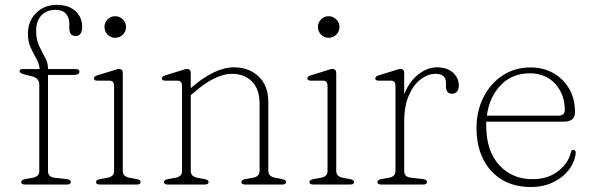

<svg xmlns="http://www.w3.org/2000/svg" viewBox="-20 -740 2378 770"><path d="M172.5 -54Q172.5 -30 199.5 -27L247 -22Q264 -20 264 -10Q264 0 249 0H80Q65 0 65 -10Q65 -18.5 82 -22L111 -27Q137.5 -32 137.5 -53.5V-401Q137.5 -425.5 111 -433L85 -439.5Q58.5 -446 58.5 -454Q58.5 -463 70 -463H139Q137 -485 125.5 -505.2Q114 -525.5 103 -549Q92 -572.5 92 -605Q92 -655 124.8 -687.8Q157.5 -720.5 207.5 -720.5Q255.5 -720.5 282.5 -695.5Q309.5 -670.5 309.5 -633.5Q309.5 -595.5 283.5 -595.5Q258 -595.5 258 -627.5V-643.5Q258 -670 244.2 -685.2Q230.5 -700.5 202 -700.5Q166.5 -700 145.8 -678Q125 -656 125 -615.5Q125 -581 137 -555.8Q149 -530.5 160.8 -509.2Q172.5 -488 172.5 -466V-463H283.5Q298.5 -463 298.5 -452.5Q298.5 -439.5 275 -439.5H172.5ZM441.5 -588.5Q424 -588.5 411.5 -601.2Q399 -614 399 -632Q399 -649.5 411.5 -662.2Q424 -675 441.5 -675Q460 -675 472.8 -662Q485.5 -649 485.5 -632Q485.5 -614 472.8 -601.2Q460 -588.5 441.5 -588.5ZM472.5 -446.5V-54Q472.5 -32 499.5 -27L527 -22Q544 -19 544 -10Q544 0 529 0H380Q365 0 365 -10Q365 -18.5 382 -22L411 -27Q437.5 -32 437.5 -53.5V-396Q437.5 -416.5 419 -416.5H371Q356.5 -416.5 356.5 -425.5Q356.5 -433.5 370.5 -438L429.5 -456Q438 -458.5 445.2 -461Q452.5 -463.5 457 -463.5Q472.5 -463.5 472.5 -446.5Z M745 -446.5V-386.5Q840.5 -470 918.5 -470Q979 -470 1017.5 -433Q1056 -396 1056 -332V-55.5Q1056 -32 1084.5 -27L1110.5 -22Q1127.5 -18.5 1127.5 -10Q1127.5 0 1112.5 0H963Q948 0 948 -10Q948 -19 965 -22L994 -27Q1021 -31.5 1021 -55.5V-323.5Q1021 -383 990.2 -413.5Q959.5 -444 910 -444Q878 -444 840 -425.8Q802 -407.5 757 -368.5L745 -358.5V-54Q745 -32 772 -27L799.5 -22Q816.5 -19 816.5 -10Q816.5 0 801.5 0H652.5Q637.5 0 637.5 -10Q637.5 -18.5 654.5 -22L683.5 -27Q710 -32 710 -53.5V-396Q710 -416.5 691.5 -416.5H643.5Q629 -416.5 629 -425.5Q629 -433.5 643 -438L702 -456Q710.5 -458.5 717.8 -461Q725 -463.5 729.5 -463.5Q745 -463.5 745 -446.5Z M1297.5 -588.5Q1280 -588.5 1267.5 -601.2Q1255 -614 1255 -632Q1255 -649.5 1267.5 -662.2Q1280 -675 1297.5 -675Q1316 -675 1328.8 -662Q1341.5 -649 1341.5 -632Q1341.5 -614 1328.8 -601.2Q1316 -588.5 1297.5 -588.5ZM1328.5 -446.5V-54Q1328.5 -32 1355.5 -27L1383 -22Q1400 -19 1400 -10Q1400 0 1385 0H1236Q1221 0 1221 -10Q1221 -18.5 1238 -22L1267 -27Q1293.5 -32 1293.5 -53.5V-396Q1293.5 -416.5 1275 -416.5H1227Q1212.5 -416.5 1212.5 -425.5Q1212.5 -433.5 1226.5 -438L1285.5 -456Q1294 -458.5 1301.2 -461Q1308.5 -463.5 1313 -463.5Q1328.5 -463.5 1328.5 -446.5Z M1601 -446.5V-362.5Q1621.5 -413.5 1657.8 -441.8Q1694 -470 1733 -470Q1773 -470 1796.5 -448.8Q1820 -427.5 1820 -396Q1820 -382 1812.8 -373Q1805.5 -364 1794 -364Q1768.5 -364 1768.5 -394V-407.5Q1768.5 -444 1727 -444Q1696.5 -444 1667.5 -422.2Q1638.5 -400.5 1619.8 -357.8Q1601 -315 1601 -252.5V-54Q1601 -30 1628 -27.5L1675 -22Q1692.5 -20 1692.5 -10Q1692.5 0 1677 0H1508.5Q1493.5 0 1493.5 -10Q1493.5 -18.5 1510.5 -22L1539.5 -27Q1566 -32 1566 -53.5V-396Q1566 -416.5 1547.5 -416.5H1499.5Q1485 -416.5 1485 -425.5Q1485 -433.5 1499 -438L1558 -456Q1566.5 -458.5 1573.8 -461Q1581 -463.5 1585.5 -463.5Q1601 -463.5 1601 -446.5Z M2286 -290Q2286 -252 2240.5 -252H1930Q1930 -244 1930 -236.5Q1930 -134.5 1982 -78Q2034 -21.5 2115 -21.5Q2177.5 -21.5 2218.2 -53.5Q2259 -85.5 2269 -127.5Q2271 -139 2279.5 -139Q2289 -139 2289 -126.5Q2285 -89.5 2261 -58.5Q2237 -27.5 2197.8 -8.8Q2158.5 10 2109 10Q2041.5 10 1992.8 -19.5Q1944 -49 1917.5 -102.2Q1891 -155.5 1891 -226Q1891 -294 1918.5 -349.2Q1946 -404.5 1995 -437Q2044 -469.5 2108 -469.5Q2158.5 -469.5 2198.8 -447Q2239 -424.5 2262.5 -384.2Q2286 -344 2286 -290ZM2104 -446Q2034.5 -446 1988.5 -398.8Q1942.5 -351.5 1932.5 -276H2218.5Q2245 -276 2245 -298.5Q2245 -361.5 2206.8 -403.8Q2168.5 -446 2104 -446Z"/></svg>

Font: Fraunces 9pt Soft Thin
Style: Regular
Weight: 100
Version: Version 1.000;[b76b70a41]